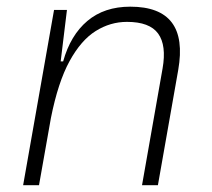

<svg xmlns="http://www.w3.org/2000/svg" viewBox="-20 -547 626 567"><path d="M48.3 0 139.6 -517.6H177.7L159.2 -365.7H166.5Q188 -442.9 238 -485.1Q288.1 -527.3 364.7 -527.3Q539.1 -527.3 506.3 -340.3L446.3 0H399.4L460 -344.2Q472.2 -413.1 447 -447.8Q421.9 -482.4 355 -482.4Q305.7 -482.4 262.5 -455.3Q219.2 -428.2 185.3 -366.2Q151.4 -304.2 130.4 -198.7L95.2 0Z"/></svg>

Font: Cascadia Code ExtraLight
Style: Italic
Weight: 200
Italic angle: -10°
Monospace: yes
Designer: Aaron Bell
Foundry: Saja Typeworks
Version: Version 2404.023; ttfautohint (v1.8.4)